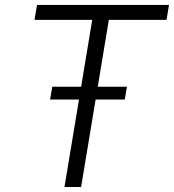

<svg xmlns="http://www.w3.org/2000/svg" viewBox="-20 -747 695 767"><path d="M117.9 -667.6 127.8 -727.3H655.2L645.2 -667.6H414.8L304 0H237.6L348.4 -667.6ZM180 -349.4 188.9 -400.6H487.2L478.3 -349.4Z"/></svg>

Font: Inter Light  BETA
Style: Italic
Weight: 300
Italic angle: 9.39999°
Designer: Rasmus Andersson
Foundry: rsms
Version: Version 3.011;git-f93a4a705